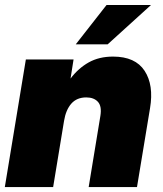

<svg xmlns="http://www.w3.org/2000/svg" viewBox="-20 -756 659 776"><path d="M238.8 -267.1 194.8 0H-0.5L84.5 -515.6H277.3L265.1 -438.5Q296.4 -480 338.4 -503.7Q380.4 -527.3 437 -527.3Q526.9 -527.3 564.5 -469.7Q602.1 -412.1 586.4 -318.8L533.7 0H338.4L385.7 -287.6Q392.1 -326.7 375.7 -344.5Q359.4 -362.3 328.6 -362.3Q290.5 -362.3 268.3 -337.2Q246.1 -312 238.8 -267.1ZM286.1 -576.7 410.6 -735.8H590.3L415 -576.7Z"/></svg>

Font: Inter Display Black
Style: Italic
Weight: 900
Italic angle: -9.39999°
Designer: Rasmus Andersson
Foundry: rsms
Version: Version 4.000;git-a52131595